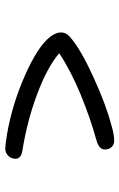

<svg xmlns="http://www.w3.org/2000/svg" viewBox="120 -654 460 740"><g transform="rotate(90 350.0 -284.0)"><path d="M553.2 -74.2Q541.5 -74.2 497.1 -81.1Q381.3 -101.1 269.8 -150.6Q158.2 -200.2 122.1 -247.1Q105 -269 105 -289.1Q105 -309.6 124 -325.2Q169.4 -364.7 276.6 -413.8Q383.8 -462.9 464.8 -483.9Q498 -494.1 522 -494.1Q538.1 -494.1 547.1 -483.9Q556.2 -473.6 556.2 -458Q556.2 -436 521 -425.8Q437 -402.8 345.9 -365.5Q254.9 -328.1 185.1 -282.2Q239.7 -235.8 343.5 -197Q447.3 -158.2 562 -140.1Q591.8 -134.8 591.8 -113.8Q591.8 -96.2 579.8 -85.2Q567.9 -74.2 553.2 -74.2Z"/></g></svg>

Font: Shantell Sans Normal
Style: Regular
Weight: 300
Designer: Stephen Nixon, Anya Danilova, Shantell Martin
Foundry: Arrow Type
Version: Version 1.006;[559af2be0]